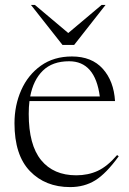

<svg xmlns="http://www.w3.org/2000/svg" viewBox="-20 -752 527 782"><path d="M273 -522Q353.5 -522 398.5 -472Q443.5 -422 448.5 -340.5H100Q97 -316 97 -288Q97 -161.5 147.5 -99.8Q198 -38 290.5 -38Q338.5 -38 377.8 -56Q417 -74 457 -120.5L463.5 -115.5Q412.5 -45 368 -17.5Q323.5 10 265.5 10Q164.5 10 101.8 -55.2Q39 -120.5 39 -250Q39 -323 66.5 -385Q94 -447 146.5 -484.5Q199 -522 273 -522ZM261.5 -502.5Q193.5 -502.5 154.5 -464.2Q115.5 -426 103 -359H386.5Q367.5 -502.5 261.5 -502.5ZM410 -732 282 -569H234.5L106 -732H122L258 -617.5L394 -732Z"/></svg>

Font: Newsreader 72pt Light
Style: Regular
Weight: 300
Designer: Hugues Gentile
Foundry: Production Type
Version: Version 1.003; ttfautohint (v1.8.3)